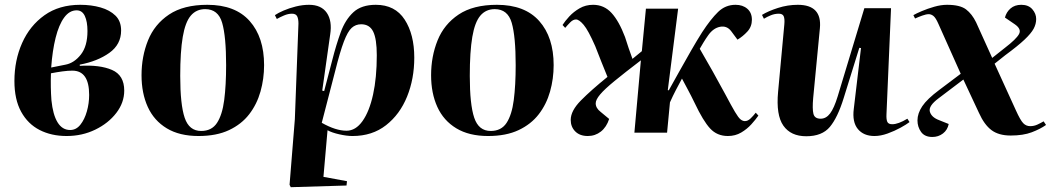

<svg xmlns="http://www.w3.org/2000/svg" viewBox="-20 -552 4373 799"><path d="M257 14Q194 14 145 -11Q96 -36 68 -87Q40 -138 40 -215Q40 -301 72 -373Q104 -445 165 -488.5Q226 -532 314 -532Q360 -532 398.5 -521Q437 -510 460.5 -487Q484 -464 484 -425Q484 -367 435 -332Q386 -297 312 -283V-278Q395 -283 446 -261Q497 -239 497 -175Q497 -125 464 -82Q431 -39 376.5 -12.5Q322 14 257 14ZM193 -271 253 -283Q289 -290 316.5 -325Q344 -360 344 -423Q344 -462 333 -485.5Q322 -509 299 -509Q269 -509 247 -479Q225 -449 211.5 -395Q198 -341 193 -271ZM272 -11Q297 -11 314.5 -33Q332 -55 341.5 -88.5Q351 -122 351 -157Q351 -258 281 -258Q263 -258 240.5 -255Q218 -252 192 -247Q190 -188 194 -135Q200 -75 219.5 -43Q239 -11 272 -11Z M806 14Q727 14 674 -18Q621 -50 595 -107Q569 -164 569 -239Q569 -317 596 -384Q623 -451 683.5 -491.5Q744 -532 843 -532Q959 -532 1019 -464.5Q1079 -397 1079 -281Q1079 -224 1064 -171Q1049 -118 1017 -76.5Q985 -35 933 -10.5Q881 14 806 14ZM817 -7Q861 -7 883 -40.5Q905 -74 913 -135.5Q921 -197 921 -281Q921 -400 904.5 -457Q888 -514 834 -514Q797 -514 774 -487Q751 -460 740.5 -398.5Q730 -337 730 -236Q730 -117 748.5 -62Q767 -7 817 -7Z M1222 -454Q1222 -474 1216.5 -484.5Q1211 -495 1195 -495Q1179 -495 1161.5 -487.5Q1144 -480 1132 -473L1124 -489Q1137 -498 1160 -508Q1183 -518 1211 -525Q1239 -532 1266 -532Q1317 -532 1340 -498.5Q1363 -465 1354 -408L1321 -175L1329 -173L1363 -303Q1379 -366 1398 -418Q1417 -470 1450.5 -501Q1484 -532 1544 -532Q1624 -532 1664 -470.5Q1704 -409 1704 -312Q1704 -224 1674 -150Q1644 -76 1586.5 -31Q1529 14 1447 14Q1423 14 1392 7Q1361 0 1343 -10L1326 184L1424 202L1422 220L1190 227L1185 217L1207 -56ZM1483 -451Q1460 -451 1443.5 -436Q1427 -421 1411 -379Q1395 -337 1375 -257L1319 -41Q1377 -8 1422 -8Q1460 -8 1488.5 -48Q1517 -88 1532.5 -158.5Q1548 -229 1548 -322Q1548 -390 1533 -420.5Q1518 -451 1483 -451Z M2011 14Q1932 14 1879 -18Q1826 -50 1800 -107Q1774 -164 1774 -239Q1774 -317 1801 -384Q1828 -451 1888.5 -491.5Q1949 -532 2048 -532Q2164 -532 2224 -464.5Q2284 -397 2284 -281Q2284 -224 2269 -171Q2254 -118 2222 -76.5Q2190 -35 2138 -10.5Q2086 14 2011 14ZM2022 -7Q2066 -7 2088 -40.5Q2110 -74 2118 -135.5Q2126 -197 2126 -281Q2126 -400 2109.5 -457Q2093 -514 2039 -514Q2002 -514 1979 -487Q1956 -460 1945.5 -398.5Q1935 -337 1935 -236Q1935 -117 1953.5 -62Q1972 -7 2022 -7Z M2759 -177 2763 -176Q2782 -210 2806.5 -254Q2831 -298 2856 -341.5Q2881 -385 2902 -418Q2938 -473 2968.5 -502.5Q2999 -532 3041 -532Q3071 -532 3090 -515.5Q3109 -499 3109 -470Q3109 -441 3090 -420.5Q3071 -400 3049 -387L3023 -422Q3005 -446 2976.5 -440.5Q2948 -435 2927 -405Q2917 -391 2907 -374.5Q2897 -358 2892 -349Q2920 -301 2945 -256.5Q2970 -212 2997 -162Q3024 -111 3038.5 -86.5Q3053 -62 3062 -55Q3071 -48 3080 -48Q3092 -48 3103.5 -59Q3115 -70 3125 -83L3136 -71Q3125 -55 3107 -35Q3089 -15 3064.5 -0.5Q3040 14 3009 14Q2964 14 2935 -17.5Q2906 -49 2871 -123Q2856 -154 2842.5 -179Q2829 -204 2818 -225Q2805 -201 2792.5 -177Q2780 -153 2768 -126L2756 0H2620L2647 -301Q2579 -249 2537.5 -215Q2496 -181 2477.5 -159Q2459 -137 2459 -122Q2459 -102 2480 -86L2515 -57Q2504 -23 2480.5 -4.5Q2457 14 2426 14Q2393 14 2374 -5Q2355 -24 2355 -53Q2355 -91 2397.5 -134Q2440 -177 2508 -232Q2495 -264 2482.5 -295Q2470 -326 2457 -360Q2428 -426 2409 -448.5Q2390 -471 2377 -471Q2365 -471 2353.5 -459.5Q2342 -448 2332 -436L2321 -448Q2331 -464 2349 -483.5Q2367 -503 2392 -517.5Q2417 -532 2448 -532Q2494 -532 2525 -498Q2556 -464 2581 -398Q2588 -375 2596 -352Q2604 -329 2612 -307L2651 -339L2668 -516H2802Z M3151 -490Q3177 -506 3217.5 -519Q3258 -532 3300 -532Q3401 -532 3392 -435L3364 -144Q3360 -99 3365 -78.5Q3370 -58 3395 -58Q3418 -58 3434.5 -80Q3451 -102 3466 -151L3577 -518H3688L3669 -76Q3668 -55 3672.5 -45Q3677 -35 3693 -35Q3718 -35 3756 -58L3765 -44Q3752 -34 3727.5 -20.5Q3703 -7 3674 3.5Q3645 14 3619 14Q3574 14 3550 -15Q3526 -44 3533 -99L3563 -352L3556 -353L3491 -144Q3466 -63 3433.5 -24Q3401 15 3335 15Q3271 15 3240 -29Q3209 -73 3218 -170L3244 -451Q3246 -473 3241.5 -484Q3237 -495 3221 -495Q3204 -495 3188 -488.5Q3172 -482 3159 -474Z M4109 -311 4162 -353Q4209 -389 4220.5 -410Q4232 -431 4203 -451L4162 -479Q4168 -502 4185.5 -517Q4203 -532 4230 -532Q4260 -532 4276 -513.5Q4292 -495 4292 -473Q4292 -452 4281.5 -432.5Q4271 -413 4243.5 -387Q4216 -361 4163 -322L4119 -287L4208 -92Q4226 -52 4238 -39.5Q4250 -27 4267 -27Q4283 -27 4297 -33.5Q4311 -40 4323 -47L4333 -32Q4309 -15 4273.5 -1.5Q4238 12 4186 12Q4136 12 4106 -10.5Q4076 -33 4054 -82L3989 -221L3886 -143Q3843 -111 3849.5 -87.5Q3856 -64 3888 -52L3928 -36Q3923 -11 3904 3.5Q3885 18 3860 18Q3828 18 3813 -3Q3798 -24 3798 -51Q3798 -80 3818 -110Q3838 -140 3889 -178L3978 -245L3885 -453Q3874 -478 3864.5 -485.5Q3855 -493 3845 -493Q3834 -493 3817.5 -487Q3801 -481 3788 -475L3781 -489Q3793 -496 3816.5 -506Q3840 -516 3868 -524Q3896 -532 3921 -532Q3975 -532 4000 -513Q4025 -494 4042 -459Z"/></svg>

Font: Literata 72pt
Style: Bold Italic
Weight: 700
Italic angle: -2°
Designer: Latin by Veronika Burian and Jose Scaglione. Greek by Irene Vlachou. Cyrillic by Vera Evstafieva
Foundry: TypeTogether
Version: Version 3.002